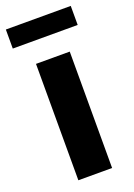

<svg xmlns="http://www.w3.org/2000/svg" viewBox="-140 -778 581 834"><g transform="rotate(-20 150.5 -361.5)"><path d="M0 -635H300V-723H0ZM72 0H228V-538H72Z"/></g></svg>

Font: AWKNG-Font
Style: Bold
Weight: 700
Designer: Awakening Church
Foundry: Awakening Church
Version: Version 1.700;PS 001.700;hotconv 1.0.88;makeotf.lib2.5.64775